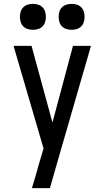

<svg xmlns="http://www.w3.org/2000/svg" viewBox="-20 -757 540 992"><path d="M145 215Q155 182 164.5 149.5Q174 117 183 84L205 10L50 -520H143L251 -124L357 -520H450L269 106L238 215ZM350 -603Q336 -603 323 -607Q310 -611 300.5 -620.5Q291 -630 287 -643Q283 -656 283 -670Q283 -684 287 -697Q291 -710 300.5 -719.5Q310 -729 323 -733Q336 -737 350 -737Q364 -737 377 -733Q390 -729 399.5 -719.5Q409 -710 413 -697Q417 -684 417 -670Q417 -656 413 -643Q409 -630 399.5 -620.5Q390 -611 377 -607Q364 -603 350 -603ZM150 -603Q136 -603 123 -607Q110 -611 100.5 -620.5Q91 -630 87 -643Q83 -656 83 -670Q83 -684 87 -697Q91 -710 100.5 -719.5Q110 -729 123 -733Q136 -737 150 -737Q164 -737 177 -733Q190 -729 199.5 -719.5Q209 -710 213 -697Q217 -684 217 -670Q217 -656 213 -643Q209 -630 199.5 -620.5Q190 -611 177 -607Q164 -603 150 -603Z"/></svg>

Font: Iosevka SS10 Medium
Style: Regular
Weight: 500
Monospace: yes
Designer: Belleve Invis
Foundry: Belleve Invis
Version: Version 28.0.6; ttfautohint (v1.8.4)